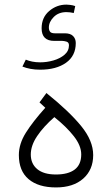

<svg xmlns="http://www.w3.org/2000/svg" viewBox="-20 -822 490 840"><path d="M92.8 -561Q105.5 -555.7 121.1 -552.5Q136.7 -549.3 156.2 -549.3Q185.1 -549.3 213.9 -557.6Q242.7 -565.9 262.2 -582.5Q281.7 -599.1 281.7 -624Q281.7 -636.7 270.8 -639.9Q259.8 -643.1 252.4 -643.1H217.3Q162.1 -643.1 162.1 -698.2Q162.1 -745.6 195.1 -773.7Q228 -801.8 270.5 -801.8Q276.4 -801.8 287.4 -800.5Q298.3 -799.3 309.1 -795.4L302.7 -765.1Q285.6 -769 270.5 -769Q236.3 -769 215.1 -747.6Q193.8 -726.1 193.8 -701.7Q193.8 -689.9 199.2 -683.1Q204.6 -676.3 219.7 -676.3H263.7Q288.1 -676.3 299.8 -664.3Q311.5 -652.3 311.5 -633.8Q311.5 -577.6 268.8 -547.4Q226.1 -517.1 155.3 -517.1Q132.8 -517.1 113.3 -520.8Q93.8 -524.4 78.1 -530.8ZM183.1 -415Q282.7 -335 335.2 -270.5Q387.7 -206.1 387.7 -143.6Q387.7 -79.1 344 -40.5Q300.3 -2 225.1 -2Q147.9 -2 105.2 -38.1Q62.5 -74.2 62.5 -143.6Q62.5 -192.9 93.5 -241.9Q124.5 -291 178.2 -350.6L152.8 -374ZM217.8 -309.6Q170.4 -268.1 142.6 -226.8Q114.7 -185.5 114.7 -146Q114.7 -105.5 143.1 -82Q171.4 -58.6 224.6 -58.6Q278.3 -58.6 306.9 -80.3Q335.4 -102.1 335.4 -146.5Q335.4 -184.6 303.2 -225.8Q271 -267.1 217.8 -309.6Z"/></svg>

Font: Vazir Thin WOL-UI
Style: Thin-WOL-UI
Weight: 100
Designer: Saber Rastikerdar
Foundry: Saber Rastikerdar
Version: Version 30.1.0